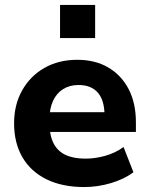

<svg xmlns="http://www.w3.org/2000/svg" viewBox="-20 -746 603 777"><path d="M321 11Q232 11 168 -20.5Q104 -52 70.5 -110Q37 -168 37 -247Q37 -322 69.5 -380Q102 -438 159.5 -471Q217 -504 293 -504Q365 -504 418 -473Q471 -442 500.5 -385.5Q530 -329 530 -251V-212H162V-292H418L403 -278Q403 -340 376 -371Q349 -402 298 -402Q262 -402 235.5 -385.5Q209 -369 194.5 -337.5Q180 -306 180 -261V-251Q180 -200 196 -167.5Q212 -135 244.5 -119.5Q277 -104 326 -104Q365 -104 406 -115.5Q447 -127 480 -151L520 -49Q483 -21 429 -5Q375 11 321 11ZM223 -592V-726H365V-592Z"/></svg>

Font: Nunito Sans 11pt ExtraBold
Style: Regular
Weight: 800
Version: Version 3.101;gftools[0.9.27]